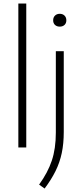

<svg xmlns="http://www.w3.org/2000/svg" viewBox="-20 -828 461 1078"><path d="M83 0V-808H127.5V0ZM230.5 230.5 199.5 208.5Q248.5 141 271 73.5Q293.5 6 293.5 -83.5V-540.5H338V-87Q338 -22 326.8 31.2Q315.5 84.5 291.8 132.5Q268 180.5 230.5 230.5ZM315.5 -678.5Q299 -678.5 288.8 -688Q278.5 -697.5 278.5 -714Q278.5 -730.5 288.8 -740.5Q299 -750.5 315.5 -750.5Q332 -750.5 342.2 -740.5Q352.5 -730.5 352.5 -714Q352.5 -697.5 342.2 -688Q332 -678.5 315.5 -678.5Z"/></svg>

Font: Encode Sans XLt
Style: Regular
Weight: 200
Designer: Multiple Designers
Foundry: Impallari Type
Version: Version 3.002; ttfautohint (v1.8.3) -l 8 -r 50 -G 200 -x 14 